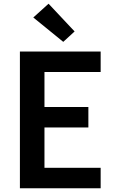

<svg xmlns="http://www.w3.org/2000/svg" viewBox="-20 -1012 640 1032"><path d="M87 0V-735H521V-625H219V-437H455V-327H219V-110H521V0ZM320 -787 159 -918 241 -992 381 -843Z"/></svg>

Font: Iosevka Custom XBdEx
Style: Regular
Weight: 800
Width: 7
Monospace: yes
Designer: Belleve Invis
Foundry: Belleve Invis
Version: Version 11.2.4; ttfautohint (v1.8.4)